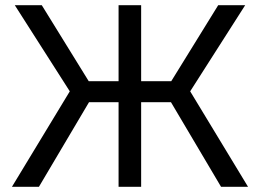

<svg xmlns="http://www.w3.org/2000/svg" viewBox="-20 -720 1002 740"><path d="M437 0V-326H323L130 0H26L249 -368L37 -700H141L322 -407H437V-700H524V-407H640L821 -700H925L713 -368L936 0H832L639 -326H524V0Z"/></svg>

Font: NT Somic
Style: Regular
Weight: 400
Designer: Ravid Balaliev — lead type designer, mastering
Michael Voronin — secret advisor, marketing
Ivan Kovalenko — best boy
Foundry: NT Type
Version: Version 0.7